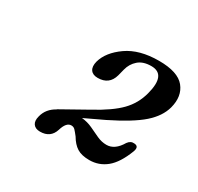

<svg xmlns="http://www.w3.org/2000/svg" viewBox="-91 -821 601 582"><g transform="rotate(30 210.0 -530.0)"><path d="M82 -385Q89.5 -414.5 119 -430.5V-431L209 -481.5Q267 -513 295.2 -542Q323.5 -571 334 -611Q354.5 -687.5 301.5 -687.5Q273 -687.5 256.5 -673Q240 -658.5 234.5 -636.5L228.5 -613Q218 -575 178 -575Q160.5 -575 153 -585.8Q145.5 -596.5 150.5 -616Q161 -653.5 203.2 -683.2Q245.5 -713 314 -713Q380 -713 404 -683.5Q428 -654 416 -609Q406.5 -574 372.5 -544Q338.5 -514 264.5 -477.5L198 -446Q218 -444 235.5 -435.8Q253 -427.5 269.2 -420Q285.5 -412.5 302.5 -412.5Q331.5 -412.5 352 -447.5Q361 -460 374 -458.5Q392 -457.5 384 -436.5Q365.5 -388.5 339.8 -367.5Q314 -346.5 280.5 -346.5Q253.5 -346.5 237.5 -356.5Q221.5 -366.5 209 -388Q200 -399.5 194.8 -405Q189.5 -410.5 181.5 -410.5Q164 -410.5 155 -380Q144.5 -346.5 108 -346.5Q91.5 -346.5 84.2 -356.8Q77 -367 82 -385Z"/></g></svg>

Font: Fraunces 9pt S050
Style: Italic
Weight: 400
Italic angle: -16°
Version: Version 1.000; ttfautohint (v1.8.3)